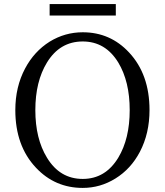

<svg xmlns="http://www.w3.org/2000/svg" viewBox="-20 -904 809 940"><path d="M385 16Q249 16 156 -83Q55 -190 55 -365Q55 -479 103 -569Q147 -652 223 -700Q298 -746 385 -746Q520 -746 612 -647Q712 -540 712 -365Q712 -251 665 -161Q621 -77 545 -30Q471 16 385 16ZM385 -28Q496 -28 559 -132Q615 -225 615 -365Q615 -505 559 -598Q496 -701 385 -701Q273 -701 210 -598Q153 -505 153 -365Q153 -225 210 -132Q273 -28 385 -28ZM223 -828V-884H547V-828Z"/></svg>

Font: Cactus Classical Serif
Style: Regular
Weight: 400
Designer: Henry Chan (via Glyphwiki)、田海東、宇文滿月
Foundry: Moonlit Owen
Version: Version 1.000